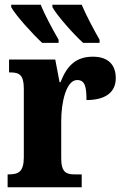

<svg xmlns="http://www.w3.org/2000/svg" viewBox="-20 -786 519 806"><path d="M329 -606H398V-619C373 -663 342 -721 323 -766H200V-756C219 -721 289 -642 329 -606ZM157 -606H226V-619C201 -663 169 -721 151 -766H27V-756C46 -721 118 -642 157 -606ZM12 0H323V-54H293C259 -54 237 -62 237 -121V-279C237 -357 258 -450 304 -450C337 -450 343 -421 343 -366C418 -366 466 -395 466 -458C466 -511 437 -548 370 -548C301 -548 262 -513 234 -441H230L212 -536H18V-482H22C60 -482 80 -473 80 -414V-126C80 -63 56 -54 16 -54H12Z"/></svg>

Font: Noto Serif Condensed ExtraBold
Style: Regular
Weight: 800
Width: 3
Designer: Monotype Design Team
Foundry: Monotype Imaging Inc.
Version: Version 2.013